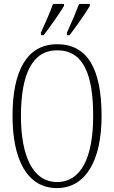

<svg xmlns="http://www.w3.org/2000/svg" viewBox="-20 -951 584 981"><path d="M322 -784V-771H335C371 -817 419 -886 439 -921V-931H384C367 -886 348 -841 322 -784ZM189 -784V-771H203C238 -817 287 -886 307 -921V-931H251C235 -886 215 -841 189 -784ZM271 10C416 10 499 -128 499 -358C499 -604 424 -725 272 -725C120 -725 44 -593 44 -359C44 -137 118 10 271 10ZM271 -21C148 -21 87 -154 87 -358C87 -570 144 -694 272 -694C407 -694 456 -570 456 -358C456 -149 396 -21 271 -21Z"/></svg>

Font: Noto Serif Armenian ExtraCondensed ExtraLight
Style: Regular
Weight: 200
Width: 2
Designer: Monotype Design Team
Foundry: Monotype Imaging Inc.
Version: Version 2.008